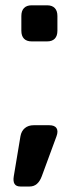

<svg xmlns="http://www.w3.org/2000/svg" viewBox="-20 -584 295 705"><path d="M96 -564.5H153.2Q171.4 -564.5 181.1 -554.4Q190.8 -544.4 190.8 -525.4V-471.1Q190.8 -452.1 181.1 -442Q171.4 -432 153.2 -432H96Q77.8 -432 68.1 -442Q58.4 -452.1 58.4 -471.1V-525.4Q58.4 -544.4 68.1 -554.4Q77.8 -564.5 96 -564.5ZM103.6 -124.2H160.8Q180.3 -124.2 187.4 -113.6Q194.5 -102.9 187.5 -83.7L133.4 63.2Q119.5 100.8 89.1 100.8H54.7Q24.4 100.8 30.6 63.2L55.1 -83.7Q58.5 -102.9 71.3 -113.6Q84.1 -124.2 103.6 -124.2Z"/></svg>

Font: Gyrochrome
Style: Regular
Weight: 400
Designer: David Moles
Foundry: David Moles
Version: Version 1.005;Glyphs 3.2.3 (3260)